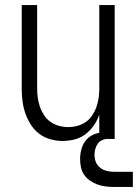

<svg xmlns="http://www.w3.org/2000/svg" viewBox="-20 -550 546 760"><path d="M227 8Q203 8 178.5 1Q154 -6 134.5 -21Q115 -36 101.5 -57.5Q88 -79 80 -102.5Q72 -126 69 -150.5Q66 -175 66 -200V-530H127V-200Q127 -181 129.5 -163Q132 -145 138 -127.5Q144 -110 154.5 -94Q165 -78 180 -67.5Q195 -57 213 -52Q231 -47 250 -47Q269 -47 287 -52Q305 -57 320 -67.5Q335 -78 345.5 -94Q356 -110 362 -127.5Q368 -145 370.5 -163Q373 -181 373 -200V-530H434V0H373V-96Q365 -73 351 -53Q337 -33 318 -18.5Q299 -4 275 2Q251 8 227 8ZM431 190Q414 190 398 188Q382 186 366.5 180.5Q351 175 337 165.5Q323 156 313.5 142.5Q304 129 300.5 112.5Q297 96 297 79Q297 58 303.5 36.5Q310 15 325.5 -0.5Q341 -16 362.5 -22Q384 -28 406 -28V0Q394 0 383.5 5Q373 10 366.5 19.5Q360 29 357 40.5Q354 52 354 63Q354 78 359.5 91.5Q365 105 376.5 114Q388 123 402.5 126.5Q417 130 431 130H506V190Z"/></svg>

Font: Iosevka Term Light
Style: Regular
Weight: 300
Monospace: yes
Designer: Belleve Invis
Foundry: Belleve Invis
Version: Version 9.0.1; ttfautohint (v1.8.3)